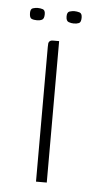

<svg xmlns="http://www.w3.org/2000/svg" viewBox="-46 -591 316 622"><g transform="rotate(5 112.5 -280.5)"><path d="M95 0Q95 -109 95 -218.5Q95 -328 95 -438Q95 -445 95.5 -449.5Q96 -454 99.5 -457Q103 -460 109 -460H130V0ZM172 -521Q164 -521 155.5 -524Q147 -527 147 -542Q147 -556 155.5 -558.5Q164 -561 171 -561Q179 -561 187.5 -558.5Q196 -556 196 -542Q196 -527 189 -524Q182 -521 172 -521ZM53 -521Q42 -521 35 -524Q28 -527 28 -543Q28 -556 36 -558.5Q44 -561 52 -561Q60 -561 68 -558.5Q76 -556 76 -543Q76 -528 69 -524.5Q62 -521 53 -521Z"/></g></svg>

Font: Genos Thin ExtraLight
Style: Regular
Weight: 250
Version: Version 1.010